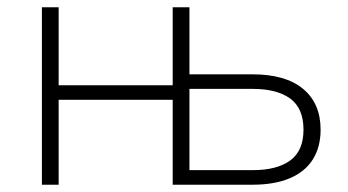

<svg xmlns="http://www.w3.org/2000/svg" viewBox="-20 -507 954 527"><path d="M95 0V-487H141V-273H454V-487H500V-303H673Q764 -303 812 -263Q860 -223 860 -151Q860 -104 839 -70Q818 -36 776 -18Q734 0 673 0H454V-233H141V0ZM500 -40H674Q740 -40 776.5 -66.5Q813 -93 813 -151Q813 -210 776.5 -236.5Q740 -263 674 -263H500Z"/></svg>

Font: Nunito Sans 10pt ExtraLight
Style: Regular
Weight: 250
Designer: Vernon Adams
Foundry: Vernon Adams
Version: Version 3.101;gftools[0.9.27]